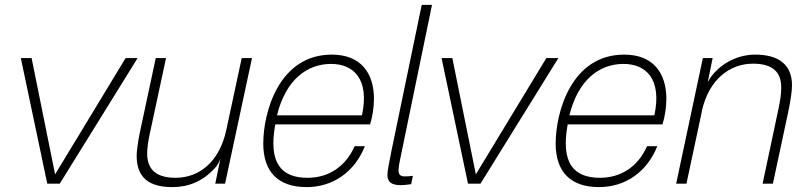

<svg xmlns="http://www.w3.org/2000/svg" viewBox="-20 -750 3287 784"><path d="M542 -513H493L205 -38L109 -513H65L173 0H224Z M684 14C749 14 807 -9 856 -62C867 -73 874 -86 880 -102L859 0H899L1009 -513H967L904 -219C875 -85 790 -24 697 -24C613 -24 581 -62 581 -123C581 -146 585 -173 591 -201L658 -513H616L550 -204C543 -169 538 -132 538 -114C538 -20 594 14 684 14Z M1335 -527C1118 -527 1055 -290 1055 -164C1055 -48 1116 14 1232 14C1338 14 1427 -46 1470 -153H1428C1390 -67 1319 -24 1236 -24C1129 -24 1075 -83 1104 -242H1491C1500 -269 1507 -310 1507 -346C1507 -452 1453 -527 1335 -527ZM1111 -279C1147 -425 1234 -489 1332 -489C1423 -489 1490 -428 1458 -279Z M1614 -100 1744 -730H1702L1578 -132C1568 -80 1562 -53 1562 -36C1562 -6 1579 6 1617 6C1630 6 1645 4 1659 2L1666 -32C1607 -25 1599 -29 1614 -100Z M2260 -513H2211L1923 -38L1827 -513H1783L1891 0H1942Z M2529 -527C2312 -527 2249 -290 2249 -164C2249 -48 2310 14 2426 14C2532 14 2621 -46 2664 -153H2622C2584 -67 2513 -24 2430 -24C2323 -24 2269 -83 2298 -242H2685C2694 -269 2701 -310 2701 -346C2701 -452 2647 -527 2529 -527ZM2305 -279C2341 -425 2428 -489 2526 -489C2617 -489 2684 -428 2652 -279Z M2890 -513H2850L2741 0H2783L2846 -295V-297C2875 -427 2961 -490 3055 -490C3139 -490 3170 -452 3170 -393C3170 -369 3167 -343 3158 -302L3094 0H3136L3199 -295C3208 -339 3214 -377 3214 -402C3214 -487 3158 -527 3064 -527C2980 -527 2905 -479 2870 -415Z"/></svg>

Font: Nacelle UltraLight
Style: Italic
Weight: 200
Italic angle: -12°
Designer: Sora Sagano
Foundry: Sora Sagano
Version: Version 1.000;FEAKit 1.0